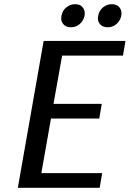

<svg xmlns="http://www.w3.org/2000/svg" viewBox="-20 -895 618 915"><path d="M273 -820Q277 -844 295.5 -859.5Q314 -875 338 -875Q362 -875 374.5 -859.5Q387 -844 383 -820Q378 -796 360 -780.5Q342 -765 318 -765Q294 -765 281 -780.5Q268 -796 273 -820ZM448 -820Q452 -844 470.5 -859.5Q489 -875 513 -875Q537 -875 549.5 -859.5Q562 -844 558 -820Q553 -796 535 -780.5Q517 -765 493 -765Q469 -765 456 -780.5Q443 -796 448 -820ZM65 0 188 -700H578L566 -630H276L235 -400H465L453 -330H223L177 -70H467L455 0Z"/></svg>

Font: Scada
Style: Italic
Weight: 400
Italic angle: -10°
Designer: Jovanny Lemonad
Foundry: Jovanny Lemonad
Version: Version 4.100;PS 004.100;hotconv 1.0.88;makeotf.lib2.5.64775